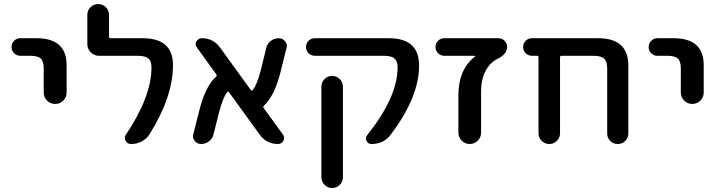

<svg xmlns="http://www.w3.org/2000/svg" viewBox="-20 -734 3558 950"><path d="M80.1 -458Q62.5 -458 49.8 -470.7Q37.1 -483.4 37.1 -501.5Q37.1 -519.5 49.8 -532.2Q62.5 -544.9 80.1 -544.9H160.2Q310.5 -544.9 309.6 -410.2V-276.4Q309.6 -252.9 293 -236.3Q276.4 -219.7 252.9 -219.7Q229.5 -219.7 212.9 -236.3Q196.3 -252.9 196.3 -276.4V-394.5Q196.3 -430.7 181.6 -444.3Q167 -458 128.9 -458Z M685.5 -544.9Q835.9 -544.9 835.9 -412.1Q835.9 -254.9 719.7 -69.3Q705.1 -46.9 681.2 -34.2Q657.2 -21.5 629.9 -21.5H627.9Q610.4 -21.5 601.6 -37.1Q597.7 -44.9 597.7 -51.8Q597.7 -60.5 603.5 -68.4Q729.5 -256.8 729.5 -400.4Q729.5 -431.6 713.9 -444.8Q698.2 -458 661.1 -458H469.7Q446.3 -458 429.2 -475.1Q412.1 -492.2 412.1 -515.6V-660.2Q412.1 -682.6 427.7 -698.2Q443.4 -713.9 465.8 -713.9Q488.3 -713.9 503.9 -698.2Q519.5 -682.6 519.5 -660.2V-552.7Q519.5 -544.9 527.3 -544.9Z M1379.9 -68.4Q1385.7 -59.6 1385.7 -51.8Q1385.7 -44.9 1381.8 -37.1Q1373 -21.5 1355.5 -21.5Q1297.9 -21.5 1264.6 -68.4L1113.3 -277.3Q1109.4 -284.2 1104.5 -278.3Q1084 -254.9 1063.5 -176.8L1037.1 -71.3Q1032.2 -48.8 1014.6 -35.2Q997.1 -21.5 974.6 -21.5Q955.1 -21.5 943.4 -37.1Q934.6 -47.9 934.6 -60.5Q934.6 -65.4 936.5 -70.3L965.8 -185.5Q995.1 -305.7 1048.8 -354.5Q1054.7 -359.4 1050.8 -365.2L955.1 -498Q948.2 -506.8 948.2 -514.6Q948.2 -521.5 952.1 -529.3Q960.9 -544.9 978.5 -544.9Q1036.1 -544.9 1069.3 -498L1220.7 -289.1Q1224.6 -282.2 1229.5 -288.1Q1251 -311.5 1271.5 -390.6L1296.9 -495.1Q1301.8 -517.6 1319.3 -531.2Q1336.9 -544.9 1359.4 -544.9Q1378.9 -544.9 1390.6 -529.3Q1399.4 -518.6 1399.4 -505.9Q1399.4 -501 1397.5 -496.1L1369.1 -381.8Q1339.8 -261.7 1286.1 -210.9Q1280.3 -206.1 1284.2 -200.2Z M2053.7 -410.2Q2053.7 -252.9 1912.1 -66.4Q1877.9 -21.5 1818.4 -21.5H1817.4Q1800.8 -21.5 1793.5 -37.1Q1786.1 -52.7 1796.9 -65.4Q1947.3 -253.9 1947.3 -400.4Q1947.3 -431.6 1931.6 -444.8Q1916 -458 1878.9 -458H1538.1Q1519.5 -458 1506.8 -470.7Q1494.1 -483.4 1494.1 -501.5Q1494.1 -519.5 1506.8 -532.2Q1519.5 -544.9 1538.1 -544.9H1904.3Q2053.7 -544.9 2053.7 -410.2ZM1570.3 142.6V-304.7Q1570.3 -327.1 1585.9 -342.8Q1601.6 -358.4 1623.5 -358.4Q1645.5 -358.4 1661.1 -342.8Q1676.8 -327.1 1676.8 -304.7V142.6Q1676.8 165 1661.1 180.7Q1645.5 196.3 1623.5 196.3Q1601.6 196.3 1585.9 180.7Q1570.3 165 1570.3 142.6Z M2330.1 -454.1Q2331.1 -455.1 2330.6 -456.5Q2330.1 -458 2329.1 -458H2178.7Q2160.2 -458 2147.5 -470.7Q2134.8 -483.4 2134.8 -501.5Q2134.8 -519.5 2147.5 -532.2Q2160.2 -544.9 2178.7 -544.9H2446.3Q2463.9 -544.9 2476.6 -532.2Q2489.3 -519.5 2489.3 -502Q2489.3 -484.4 2477.5 -469.7Q2465.8 -455.1 2448.2 -446.3Q2415 -431.6 2393.6 -401.4Q2360.4 -354.5 2360.4 -281.2V-78.1Q2360.4 -54.7 2343.8 -38.1Q2327.1 -21.5 2304.2 -21.5Q2281.2 -21.5 2264.6 -38.1Q2248 -54.7 2248 -78.1V-261.7Q2248 -390.6 2330.1 -454.1Z M2984.4 -394.5Q2984.4 -429.7 2969.2 -443.8Q2954.1 -458 2916 -458H2758.8Q2751 -458 2751 -451.2V-74.2Q2751 -52.7 2735.4 -37.1Q2719.7 -21.5 2697.8 -21.5Q2675.8 -21.5 2660.2 -37.1Q2644.5 -52.7 2644.5 -74.2V-451.2Q2644.5 -458 2637.7 -458H2612.3Q2593.8 -458 2581.1 -470.7Q2568.4 -483.4 2568.4 -501.5Q2568.4 -519.5 2581.1 -532.2Q2593.8 -544.9 2612.3 -544.9H2939.5Q3088.9 -544.9 3088.9 -410.2V-74.2Q3088.9 -51.8 3073.7 -36.6Q3058.6 -21.5 3036.6 -21.5Q3014.6 -21.5 2999.5 -36.6Q2984.4 -51.8 2984.4 -74.2Z M3232.4 -458Q3214.8 -458 3202.1 -470.7Q3189.5 -483.4 3189.5 -501.5Q3189.5 -519.5 3202.1 -532.2Q3214.8 -544.9 3232.4 -544.9H3312.5Q3462.9 -544.9 3461.9 -410.2V-276.4Q3461.9 -252.9 3445.3 -236.3Q3428.7 -219.7 3405.3 -219.7Q3381.8 -219.7 3365.2 -236.3Q3348.6 -252.9 3348.6 -276.4V-394.5Q3348.6 -430.7 3334 -444.3Q3319.3 -458 3281.2 -458Z"/></svg>

Font: Gen Jyuu Gothic P Medium
Style: Regular
Weight: 500
Designer: [Source Han Sans]
Ryoko NISHIZUKA  (kana & ideographs); Paul D. Hunt (Latin, Greek & Cyrillic); Wenlong ZHANG  (bopomofo
Version: Version 1.002.20150607